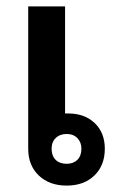

<svg xmlns="http://www.w3.org/2000/svg" viewBox="-20 -570 371 599"><path d="M307 -106Q307 -54 274.5 -22.5Q242 9 188 9Q134 9 101 -22.5Q68 -54 68 -106V-550H183V-216H193Q244 -216 275.5 -186Q307 -156 307 -106ZM234 -106Q234 -126 221.5 -139Q209 -152 188 -152Q167 -152 154 -139.5Q141 -127 141 -106Q141 -84 153.5 -71.5Q166 -59 188 -59Q209 -59 221.5 -71.5Q234 -84 234 -106Z"/></svg>

Font: Bai Jamjuree SemiBold
Style: Regular
Weight: 600
Version: Version 1.000; ttfautohint (v1.6)